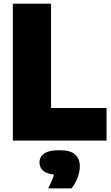

<svg xmlns="http://www.w3.org/2000/svg" viewBox="-20 -760 599 1038"><path d="M49.5 0V-740H256V-176H556V0ZM240 258.5Q265 213 271.5 184Q230 179 211.8 162Q193.5 145 193.5 118.5Q193.5 87.5 219.2 69.8Q245 52 302.5 52Q360 52 385.8 75Q411.5 98 411.5 139.5Q411.5 169.5 398.5 202.8Q385.5 236 366.5 258.5Z"/></svg>

Font: Encode Sans Semi Condensed Black
Style: Regular
Weight: 900
Width: 4
Designer: Multiple Designers
Foundry: Impallari Type
Version: Version 3.000; ttfautohint (v1.8.3) -l 8 -r 50 -G 200 -x 14 